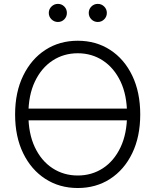

<svg xmlns="http://www.w3.org/2000/svg" viewBox="-20 -944 789 974"><path d="M633.8 -393.1V-333.5H109.4V-393.1ZM374.5 9.8Q281.7 9.8 210 -36.6Q138.2 -83 97.4 -167Q56.6 -251 56.6 -363.3Q56.6 -476.1 97.7 -560.3Q138.7 -644.5 210.2 -690.9Q281.7 -737.3 374.5 -737.3Q467.3 -737.3 538.8 -690.9Q610.4 -644.5 650.9 -560.3Q691.4 -476.1 691.4 -363.3Q691.4 -251 650.9 -167Q610.4 -83 538.8 -36.6Q467.3 9.8 374.5 9.8ZM374.5 -53.7Q445.8 -53.7 502.2 -90.6Q558.6 -127.4 591.6 -197Q624.5 -266.6 624.5 -363.3Q624.5 -460.9 591.6 -530.3Q558.6 -599.6 502.2 -636.7Q445.8 -673.8 374.5 -673.8Q303.2 -673.8 246.6 -636.7Q189.9 -599.6 157 -530.3Q124 -460.9 124 -363.3Q124 -266.6 156.7 -197.3Q189.5 -127.9 246.3 -90.8Q303.2 -53.7 374.5 -53.7ZM476.1 -832.5Q457 -832.5 443.6 -845.9Q430.2 -859.4 430.2 -878.4Q430.2 -897.5 443.6 -910.9Q457 -924.3 476.1 -924.3Q495.1 -924.3 508.5 -910.9Q522 -897.5 522 -878.4Q522 -859.4 508.5 -845.9Q495.1 -832.5 476.1 -832.5ZM273.9 -832.5Q254.9 -832.5 241.2 -845.9Q227.5 -859.4 227.5 -878.4Q227.5 -897.5 241.2 -910.9Q254.9 -924.3 273.9 -924.3Q293 -924.3 306.2 -910.9Q319.3 -897.5 319.3 -878.4Q319.3 -859.4 306.2 -845.9Q293 -832.5 273.9 -832.5Z"/></svg>

Font: Inter 20pt Light
Style: Regular
Weight: 300
Version: Version 4.001;git-66647c0bb